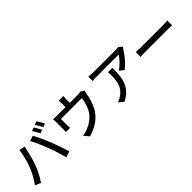

<svg xmlns="http://www.w3.org/2000/svg" viewBox="239 -2123 3462 3462"><g transform="rotate(-45 1970.0 -392.0)"><path d="M772 -787Q785 -770 799.5 -745Q814 -720 828 -695Q842 -670 852 -650L787 -622Q772 -652 749.5 -692Q727 -732 707 -760ZM885 -830Q898 -811 913.5 -786Q929 -761 944 -736.5Q959 -712 968 -694L903 -665Q887 -697 864.5 -736Q842 -775 821 -803ZM207 -305Q223 -346 238.5 -392Q254 -438 267 -487.5Q280 -537 289.5 -586Q299 -635 304 -680L417 -657Q414 -644 410 -628.5Q406 -613 402.5 -598Q399 -583 396 -572Q391 -548 382.5 -510.5Q374 -473 362 -430.5Q350 -388 336.5 -344.5Q323 -301 308 -264Q290 -217 266 -167.5Q242 -118 215 -71Q188 -24 161 15L52 -31Q99 -93 140 -167.5Q181 -242 207 -305ZM700 -336Q685 -375 666.5 -419Q648 -463 628.5 -507.5Q609 -552 590 -591Q571 -630 555 -658L658 -692Q673 -664 692.5 -625Q712 -586 732 -541.5Q752 -497 771 -453Q790 -409 805 -371Q819 -335 835.5 -290Q852 -245 868.5 -197.5Q885 -150 899 -105.5Q913 -61 923 -25L809 12Q796 -43 778 -103Q760 -163 740.5 -223Q721 -283 700 -336Z M1554 -808Q1551 -781 1549.5 -762.5Q1548 -744 1548 -725Q1548 -713 1548 -687Q1548 -661 1548 -633.5Q1548 -606 1548 -587H1440Q1440 -608 1440 -636Q1440 -664 1440 -688.5Q1440 -713 1440 -725Q1440 -744 1439 -762.5Q1438 -781 1433 -808ZM1894 -606Q1889 -593 1884 -572.5Q1879 -552 1877 -538Q1872 -505 1863.5 -468.5Q1855 -432 1843 -394Q1831 -356 1815.5 -318Q1800 -280 1781 -245Q1742 -176 1683 -119Q1624 -62 1547 -20.5Q1470 21 1380 46L1298 -49Q1327 -54 1359 -63Q1391 -72 1418 -82Q1464 -98 1511 -125Q1558 -152 1599 -189Q1640 -226 1670 -270Q1696 -310 1714.5 -357.5Q1733 -405 1745 -454Q1757 -503 1762 -546H1230Q1230 -531 1230 -508.5Q1230 -486 1230 -461Q1230 -436 1230 -414.5Q1230 -393 1230 -382Q1230 -367 1231 -348Q1232 -329 1234 -316H1125Q1127 -332 1128 -352Q1129 -372 1129 -388Q1129 -400 1129 -423.5Q1129 -447 1129 -474.5Q1129 -502 1129 -525.5Q1129 -549 1129 -563Q1129 -579 1128 -603Q1127 -627 1125 -644Q1148 -642 1171.5 -640.5Q1195 -639 1222 -639H1750Q1780 -639 1797 -642Q1814 -645 1825 -649Z M2942 -676Q2935 -668 2925.5 -655.5Q2916 -643 2909 -634Q2888 -597 2850.5 -547Q2813 -497 2765.5 -446.5Q2718 -396 2664 -358L2581 -425Q2614 -444 2645.5 -470.5Q2677 -497 2704.5 -526Q2732 -555 2753 -582.5Q2774 -610 2785 -632Q2771 -632 2737.5 -632Q2704 -632 2657.5 -632Q2611 -632 2558.5 -632Q2506 -632 2454 -632Q2402 -632 2357 -632Q2312 -632 2280 -632Q2248 -632 2237 -632Q2207 -632 2179 -630.5Q2151 -629 2119 -626V-737Q2147 -734 2177 -731Q2207 -728 2237 -728Q2248 -728 2281 -728Q2314 -728 2360.5 -728Q2407 -728 2461 -728Q2515 -728 2569 -728Q2623 -728 2670 -728Q2717 -728 2750 -728Q2783 -728 2796 -728Q2807 -728 2823.5 -728.5Q2840 -729 2855.5 -731Q2871 -733 2879 -735ZM2538 -543Q2538 -465 2534 -395Q2530 -325 2515.5 -262.5Q2501 -200 2471 -145.5Q2441 -91 2390 -43Q2339 5 2260 45L2168 -30Q2190 -37 2215.5 -49.5Q2241 -62 2264 -79Q2318 -114 2351 -155Q2384 -196 2400.5 -243.5Q2417 -291 2423.5 -346Q2430 -401 2430 -463Q2430 -483 2429 -502Q2428 -521 2424 -543Z M3037 -446Q3054 -445 3078.5 -443.5Q3103 -442 3131.5 -441Q3160 -440 3186 -440Q3206 -440 3241 -440Q3276 -440 3320.5 -440Q3365 -440 3414 -440Q3463 -440 3511.5 -440Q3560 -440 3603 -440Q3646 -440 3679 -440Q3712 -440 3730 -440Q3766 -440 3795 -442.5Q3824 -445 3842 -446V-322Q3825 -323 3794 -325Q3763 -327 3730 -327Q3713 -327 3679.5 -327Q3646 -327 3603 -327Q3560 -327 3511.5 -327Q3463 -327 3414 -327Q3365 -327 3320.5 -327Q3276 -327 3241 -327Q3206 -327 3186 -327Q3145 -327 3104 -325.5Q3063 -324 3037 -322Z"/></g></svg>

Font: Noto Sans KR Medium
Style: Regular
Weight: 500
Designer: Ryoko NISHIZUKA  (kana, bopomofo & ideographs); Paul D. Hunt (Latin, Greek & Cyrillic); Sandoll Communications , Soo-you
Foundry: Adobe
Version: Version 2.004-H2;hotconv 1.0.118;makeotfexe 2.5.65603